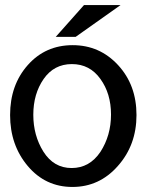

<svg xmlns="http://www.w3.org/2000/svg" viewBox="-20 -721 580 761"><path d="M201 -575H280L458 -701H313ZM448 -463Q375 -542 268 -542Q160 -542 90 -463Q20 -384 20 -265Q20 -146 90 -63Q160 20 267 20Q374 20 447 -63Q521 -146 521 -265Q521 -384 448 -463ZM153 -408Q194 -467 265 -467Q336 -467 378 -408Q420 -350 420 -267Q420 -184 378 -119Q335 -55 264 -55Q193 -55 152 -120Q112 -184 112 -266Q112 -349 153 -408Z"/></svg>

Font: Sawarabi Gothic
Style: Regular
Weight: 400
Designer: mshio (mshio@users.sourceforge.jp)
Version: Version 20141215